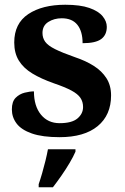

<svg xmlns="http://www.w3.org/2000/svg" viewBox="-20 -568 528 809"><path d="M231 10Q159 10 114.5 -5.5Q70 -21 50 -47.5Q30 -74 30 -107Q30 -140 46 -156Q62 -172 84 -177.5Q106 -183 123 -183Q123 -121 152.5 -85Q182 -49 231 -49Q283 -49 306.5 -69Q330 -89 330 -117Q330 -139 319 -155.5Q308 -172 281 -186.5Q254 -201 207 -217Q153 -236 116 -258.5Q79 -281 59.5 -312.5Q40 -344 40 -389Q40 -469 99 -508.5Q158 -548 255 -548Q318 -548 356.5 -534.5Q395 -521 412.5 -499.5Q430 -478 430 -455Q430 -421 406.5 -403.5Q383 -386 328 -386Q328 -436 306 -463.5Q284 -491 240 -491Q208 -491 183.5 -475.5Q159 -460 159 -429Q159 -408 170.5 -392Q182 -376 212 -361Q242 -346 296 -327Q341 -312 375 -290.5Q409 -269 428.5 -238.5Q448 -208 448 -166Q448 -83 391.5 -36.5Q335 10 231 10ZM143 208Q150 188 157.5 162Q165 136 171.5 109.5Q178 83 182 61H298V71Q289 92 273 119Q257 146 238.5 172.5Q220 199 203 221H143Z"/></svg>

Font: Noto Serif Tamil
Style: Bold
Weight: 700
Designer: Indian Type Foundry, Tom Grace, and the Monotype Design Team
Foundry: Monotype Imaging Inc.
Version: Version 2.003